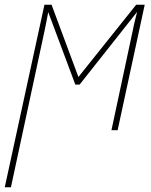

<svg xmlns="http://www.w3.org/2000/svg" viewBox="-37 -548 636 808"><path d="M-17 240 150 -528H180L293 -224L536 -528H572L458 0H432L522 -421Q526 -442 530.5 -459.5Q535 -477 540 -498L298 -192H280L166 -497Q162 -475 158 -455.5Q154 -436 150 -416L9 240Z"/></svg>

Font: Noto Sans Disp Thin
Style: Italic
Weight: 100
Italic angle: -12°
Designer: Monotype Design Team
Foundry: Monotype Imaging Inc.
Version: Version 2.000;GOOG;noto-source:20170915:90ef993387c0